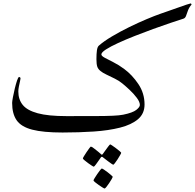

<svg xmlns="http://www.w3.org/2000/svg" viewBox="-20 -754 1138 1120"><path d="M1097.7 -728Q1082.5 -710 1076.2 -692.1Q1069.8 -674.3 1065.2 -661.4Q1060.5 -648.4 1049.8 -645Q1020.5 -635.7 974.1 -620.1Q927.7 -604.5 873.8 -585Q819.8 -565.4 766.6 -544.4Q713.4 -523.4 669.2 -503.2Q625 -482.9 598.1 -465.6Q571.3 -448.2 571.3 -436.5Q571.3 -427.7 591.1 -417Q610.8 -406.2 641.6 -390.9Q672.4 -375.5 704.6 -351.6Q751 -317.4 787.1 -263.7Q823.2 -210 823.2 -144.5Q823.2 -91.3 785.2 -58.8Q747.1 -26.4 680.4 -9.5Q613.8 7.3 527.6 13.2Q441.4 19 344.7 19Q231.9 19 168 2.4Q104 -14.2 77.4 -52Q50.8 -89.8 50.8 -153.8Q50.8 -162.1 55.2 -186Q59.6 -210 66.2 -237.3Q72.8 -264.6 79.6 -284.7Q86.4 -304.7 91.3 -304.7Q99.6 -304.7 99.6 -295.4Q99.6 -292 96.4 -278.6Q93.3 -265.1 90.1 -249Q86.9 -232.9 86.9 -220.2Q86.9 -173.8 112.8 -141.8Q138.7 -109.9 200 -93.3Q261.2 -76.7 366.7 -76.7Q469.2 -76.7 534.7 -76.9Q600.1 -77.1 638.7 -78.9Q677.2 -80.6 698.7 -85Q753.9 -96.2 774.9 -112.8Q795.9 -129.4 795.9 -141.6Q795.9 -159.7 777.8 -183.6Q759.8 -207.5 735.8 -230Q711.9 -252.4 694.3 -266.6Q675.3 -282.7 649.4 -295.4Q623.5 -308.1 600.6 -319.1Q577.6 -330.1 566.9 -339.4Q552.7 -350.1 547.6 -364.7Q542.5 -379.4 542.5 -408.7Q542.5 -440.4 545.4 -460.4Q548.3 -480.5 556.6 -487.8Q586.9 -514.2 633.8 -542Q680.7 -569.8 733.4 -595.7Q786.1 -621.6 835 -642.1Q883.8 -662.6 917.5 -674.3Q931.6 -679.2 959 -688.7Q986.3 -698.2 1015.9 -708.7Q1045.4 -719.2 1067.1 -726.6Q1088.9 -733.9 1091.8 -733.9Q1094.2 -733.9 1095 -732.2Q1095.7 -730.5 1097.7 -728ZM637.7 277.8Q637.7 279.8 631.6 290.5Q625.5 301.3 616.9 314Q608.4 326.7 600.8 336.2Q593.3 345.7 589.8 345.7Q587.9 345.7 577.9 339.6Q567.9 333.5 555.7 325Q543.5 316.4 534.4 308.8Q525.4 301.3 525.4 298.3Q525.4 295.9 532 284.9Q538.6 273.9 547.4 261Q556.2 248 564 238.5Q571.8 229 573.7 229Q576.7 229 586.7 235.6Q596.7 242.2 608.4 251.2Q620.1 260.3 628.9 268.1Q637.7 275.9 637.7 277.8ZM687 137.2Q687 139.6 680.9 150.6Q674.8 161.6 666.3 174.8Q657.7 188 650.4 197.5Q643.1 207 640.1 207Q638.7 207 629.6 200.7Q620.6 194.3 609.1 185.8Q597.7 177.2 589.1 170.4Q580.6 163.6 579.6 163.1Q576.7 160.6 574.2 160.6Q571.8 160.6 569.3 163.1Q568.4 164.1 559.1 177.7Q549.8 191.4 539.8 204.8Q529.8 218.3 526.9 218.3Q524.9 218.3 514.9 211.9Q504.9 205.6 492.9 196.8Q481 188 472.2 180.4Q463.4 172.9 463.4 170.4Q463.4 167.5 470 156.7Q476.6 146 485.1 133.1Q493.7 120.1 501 110.6Q508.3 101.1 509.8 101.1Q514.2 101.1 527.8 111.3Q541.5 121.6 554.2 132.1Q566.9 142.6 567.9 144Q572.3 148.4 574.2 148.4Q577.1 148.4 580.6 143.1Q581.5 141.6 591.1 128.2Q600.6 114.7 610.6 101.6Q620.6 88.4 622.6 88.4Q625 88.4 635 95.2Q645 102.1 657.2 111.1Q669.4 120.1 678.2 127.9Q687 135.7 687 137.2Z"/></svg>

Font: Scheherazade New Rohingya
Style: Regular
Weight: 400
Designer: SIL International
Foundry: SIL International
Version: Version 3.000 ; LngRng